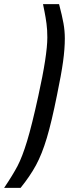

<svg xmlns="http://www.w3.org/2000/svg" viewBox="-107 -763 348 933"><path d="M79 -296Q123 -495 123 -581Q123 -618 119 -648Q115 -678 109.5 -705.5Q104 -733 102 -743H180Q195 -686 201.5 -649.5Q208 -613 208 -576Q208 -526 199.5 -464Q191 -402 170 -301Q144 -171 120.5 -92.5Q97 -14 68 39.5Q39 93 -7 150H-87Q-44 86 -21.5 43Q1 0 24.5 -77Q48 -154 79 -296Z"/></svg>

Font: Saira Ultra Condensed SemiBold
Style: Italic
Weight: 600
Width: 1
Italic angle: -12°
Designer: Hector Gatti with collaboration of the Omnibus-Type team
Foundry: Omnibus-Type
Version: Version 1.001; ttfautohint (v1.8)